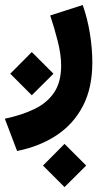

<svg xmlns="http://www.w3.org/2000/svg" viewBox="-46 -346 434 779"><path d="M215.8 237.8 303.7 325.7 215.8 413.1 128.4 325.7ZM83 -134.8 170.9 -46.9 83 40.5 -4.4 -46.9ZM23.4 266.6 -26.4 135.7Q44.4 120.6 95.5 95.5Q146.5 70.3 174.3 28.3Q202.1 -13.7 202.1 -80.1Q202.1 -124.5 188 -179.9Q173.8 -235.4 157.7 -283.2L289.6 -325.7Q308.6 -272.5 318.6 -210.9Q328.6 -149.4 328.6 -92.8Q328.6 9.8 290.8 83.3Q252.9 156.7 184.3 202.4Q115.7 248 23.4 266.6Z"/></svg>

Font: Vazirmatn FD ExtraBold
Style: Regular
Weight: 800
Designer: Saber Rastikerdar
Foundry: Saber Rastikerdar
Version: Version 33.003